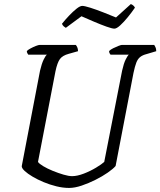

<svg xmlns="http://www.w3.org/2000/svg" viewBox="-20 -925 789 945"><path d="M320 0Q290 0 257.5 -8Q225 -16 195 -28.5Q165 -41 140.5 -55.5Q116 -70 101.5 -83.5Q87 -97 87 -107L177 -577Q185 -611 194.5 -631Q204 -651 211 -656H119Q118 -658 115 -662.5Q112 -667 112 -674Q118 -680 131 -687Q144 -694 157 -699Q170 -704 176 -704H353Q356 -701 360 -693Q364 -685 364 -673L318 -660Q288 -652 275 -634.5Q262 -617 253 -574L167 -128Q173 -119 193 -107Q213 -95 240 -84Q267 -73 292.5 -65.5Q318 -58 335 -58Q360 -58 392.5 -70.5Q425 -83 453 -100Q481 -117 493 -128L581 -577Q589 -613 598.5 -632Q608 -651 614 -656H524Q522 -658 519.5 -662.5Q517 -667 517 -674Q524 -681 537 -687.5Q550 -694 563 -699Q576 -704 580 -704H739Q741 -700 745 -693Q749 -686 749 -673L702 -659Q682 -654 670 -644.5Q658 -635 651 -617Q644 -599 637 -566L549 -108Q537 -94 510.5 -75.5Q484 -57 450 -40Q416 -23 382 -11.5Q348 0 320 0ZM543 -784Q532 -784 504 -794Q476 -804 442 -818.5Q408 -833 381 -845L304 -788Q300 -790 294 -795Q288 -800 285 -808Q301 -828 320 -848Q339 -868 356.5 -882Q374 -896 385 -896Q396 -896 424.5 -887Q453 -878 487.5 -864.5Q522 -851 551 -839L624 -905Q632 -902 637.5 -896.5Q643 -891 644 -887Q629 -865 609.5 -841Q590 -817 572 -800.5Q554 -784 543 -784Z"/></svg>

Font: Texturina 12pt Light
Style: Italic
Weight: 300
Italic angle: -11°
Designer: Guillermo Torres Carreño
Foundry: Omnibus-Type
Version: Version 1.002